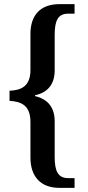

<svg xmlns="http://www.w3.org/2000/svg" viewBox="-20 -780 424 927"><path d="M267 127H340V80H309C259 80 244 44 244 -22V-194C244 -258 214 -301 149 -316V-320C214 -334 244 -377 244 -440V-611C244 -679 259 -714 309 -714H340V-760H267C175 -760 127 -707 127 -616V-442C127 -364 83 -344 26 -342V-293C83 -290 127 -271 127 -191V-19C127 71 175 127 267 127Z"/></svg>

Font: Noto Serif Bengali Condensed SemiBold
Style: Regular
Weight: 600
Width: 3
Designer: Juan Bruce, Universal Thirst, Indian Type Foundry and the Monotype Design Team.
Foundry: Monotype Imaging Inc.
Version: Version 2.003